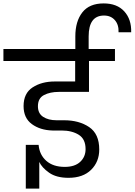

<svg xmlns="http://www.w3.org/2000/svg" viewBox="-56 -1027 788 1124"><path d="M551 -1007Q629 -1007 671.5 -960.5Q714 -914 712 -838H638Q640 -882 616.5 -909Q593 -936 553 -936Q463 -936 463 -814V-740H617V-670H465V-489H288Q237 -489 201.5 -470.5Q166 -452 166 -405Q166 -363 196.5 -343Q227 -323 275 -323H319Q407 -323 466 -283Q525 -243 525 -152Q525 -80 477.5 -33Q430 14 345 14Q274 14 231.5 -16Q189 -46 174 -79V77H95V-179H170Q175 -121 215 -85.5Q255 -50 323 -50Q382 -50 413.5 -79.5Q445 -109 445 -154Q445 -213 405 -238Q365 -263 304 -263H251Q179 -265 130.5 -300.5Q82 -336 82 -406Q82 -481 135 -515.5Q188 -550 265 -550H384V-670H-36V-740H385V-814Q385 -902 426 -954.5Q467 -1007 551 -1007Z"/></svg>

Font: Fz Poppins
Style: Regular
Weight: 400
Designer: Ninad Kale (Devanagari), Jonny Pinhorn (Latin)
Foundry: Indian Type Foundry
Version: Vit hóa bi Vntype.Com & FontZin.Com